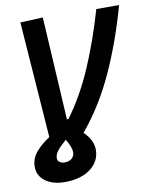

<svg xmlns="http://www.w3.org/2000/svg" viewBox="-99 -771 846 1070"><g transform="rotate(-10 324.5 -236.5)"><path d="M181.2 225.6Q112.8 225.6 71 194.6Q29.3 163.6 29.3 113.3Q29.3 67.4 59.6 31Q89.8 -5.4 138.2 -36.1L90.3 -693.4L218.3 -699.2L252 -116.7H260.7Q345.2 -231.4 407.7 -376.5Q470.2 -521.5 520 -693.4H648.9Q594.2 -496.6 517.3 -327.6Q440.4 -158.7 330.1 -26.4Q358.4 1.5 369.9 26.9Q381.3 52.2 381.3 76.7Q381.3 143.6 326.4 184.6Q271.5 225.6 181.2 225.6ZM158.7 87.4Q158.7 101.1 169.9 109.4Q181.2 117.7 199.2 117.7Q224.1 117.7 239.3 104.2Q254.4 90.8 254.4 69.3Q254.4 55.7 248 38.3Q241.7 21 226.1 -5.9Q186.5 28.8 172.6 48.6Q158.7 68.4 158.7 87.4Z"/></g></svg>

Font: CaskaydiaCove NFP
Style: Bold Italic
Weight: 700
Italic angle: -10°
Designer: Aaron Bell
Foundry: Saja Typeworks
Version: Version 2111.001; VTT 6.35;Nerd Fonts 3.1.1